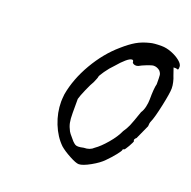

<svg xmlns="http://www.w3.org/2000/svg" viewBox="-98 -630 702 705"><g transform="rotate(20 253.0 -277.0)"><path d="M202 -62Q174 -89 157.5 -130.5Q141 -172 141 -215Q141 -224 143 -244Q154 -307 190.5 -369.5Q227 -432 276 -474Q302 -497 323.5 -509.5Q345 -522 374 -529Q388 -533 418 -533Q437 -533 457.5 -525Q478 -517 492 -505.5Q506 -494 506 -484Q506 -475 504.5 -473Q503 -471 496 -474H486L496 -445Q500 -436 503 -423Q506 -410 506 -399Q506 -381 495 -329.5Q484 -278 476 -260Q472 -252 472 -239L447 -184Q443 -181 441 -177Q439 -173 442 -170Q442 -166 431.5 -147.5Q421 -129 418 -129Q417 -129 415 -128.5Q413 -128 413 -125Q413 -121 399.5 -104Q386 -87 369 -70Q354 -54 324.5 -37.5Q295 -21 280 -21Q269 -21 243 -35Q217 -49 202 -62ZM315 -98Q334 -111 357.5 -138.5Q381 -166 392 -191Q402 -205 408.5 -220Q415 -235 430 -279Q437 -289 440.5 -304.5Q444 -320 444 -333Q444 -377 449 -395Q449 -423 448 -430.5Q447 -438 440 -446Q429 -455 416 -455Q409 -455 390 -447.5Q371 -440 363 -435Q357 -433 354 -433Q348 -433 343.5 -435.5Q339 -438 339 -442Q339 -449 333 -449Q325 -449 311 -437Q297 -425 281 -406Q265 -390 251.5 -370.5Q238 -351 238 -347Q238 -344 234.5 -336Q231 -328 229 -323Q222 -312 210 -284.5Q198 -257 195 -245V-191Q195 -166 198 -152Q201 -138 209 -123Q213 -116 222 -106Q231 -96 233 -93Q240 -86 244.5 -83.5Q249 -81 256 -81Q264 -81 277 -84Q301 -84 315 -98Z"/></g></svg>

Font: Caveat
Style: Regular
Weight: 400
Designer: Pablo Impallari
Foundry: Pablo Impallari
Version: Version 1.500; ttfautohint (v1.6)